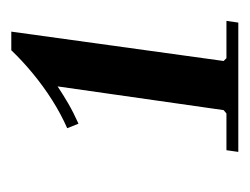

<svg xmlns="http://www.w3.org/2000/svg" viewBox="-71 -691 442 340"><g transform="rotate(-90 150.0 -521.0)"><path d="M217 -341H283L280 -320H51L54 -341H119L125 -346L167 -640Q152 -630 136.5 -621Q121 -612 101 -603L93 -623Q118 -634 142.5 -649.5Q167 -665 190 -684Q213 -703 231 -722H264L212 -346Z"/></g></svg>

Font: Brygada 1918 SemiBold
Style: Italic
Weight: 600
Italic angle: -8°
Designer: Mateusz Machalski | Borys Kosmynka | Przemek Hoffer
Foundry: NIEPODLEGLA 2018
Version: Version 3.006